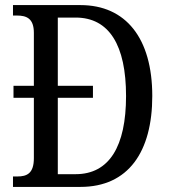

<svg xmlns="http://www.w3.org/2000/svg" viewBox="-20 -734 667 754"><path d="M31 0H296C484 0 578 -138 578 -357C578 -584 474 -714 296 -714H31V-673H46C84 -673 113 -662 113 -605V-397H33V-350H113V-113C113 -53 86 -41 48 -41H31ZM277 -50H207V-350H345V-397H207V-665H277C409 -665 475 -556 475 -357C475 -159 409 -50 277 -50Z"/></svg>

Font: Noto Serif Myanmar Condensed
Style: Regular
Weight: 400
Width: 3
Designer: Ben Mitchell and the Monotype Design Team
Foundry: Monotype Imaging Inc.
Version: Version 2.106